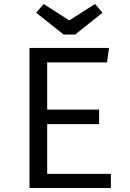

<svg xmlns="http://www.w3.org/2000/svg" viewBox="-20 -948 655 968"><path d="M217.9 -633.3V-395.4H479.5V-322.1H217.9V-71.3H539V0H128.7V-706.2H529.7L519.5 -633.3ZM459 -927.7 496.9 -884.1 359 -773.8H301L162.1 -884.1L200.5 -927.7L329.2 -845.1Z"/></svg>

Font: FiraCode Nerd Font
Style: Regular
Weight: 400
Designer: Carrois Corporate, Edenspiekermann AG, Nikita Prokopov
Foundry: Carrois Corporate, Edenspiekermann AG, Nikita Prokopov
Version: Version 6.002;Nerd Fonts 2.2.2